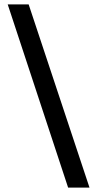

<svg xmlns="http://www.w3.org/2000/svg" viewBox="-20 -767 441 871"><path d="M289 84 15 -747H110L386 84Z"/></svg>

Font: Oak Sans Medium
Style: Regular
Weight: 500
Designer: Erik Kennedy, Walven
Foundry: Erik Kennedy, Walven
Version: Version 1.000